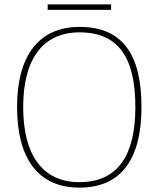

<svg xmlns="http://www.w3.org/2000/svg" viewBox="-20 -848 726 878"><path d="M198 -803H488V-828H198ZM343 10C545 10 627 -135 627 -358C627 -590 547 -725 344 -725C157 -725 58 -592 58 -359C58 -125 153 10 343 10ZM343 -15C172 -15 86 -143 86 -358C86 -573 172 -700 344 -700C530 -700 599 -573 599 -358C599 -145 524 -15 343 -15Z"/></svg>

Font: Noto Serif Malayalam Thin
Style: Regular
Weight: 100
Designer: Indian type Foundry, Jelle Bosma, Monotype Design Team
Foundry: Monotype Imaging Inc.
Version: Version 2.104